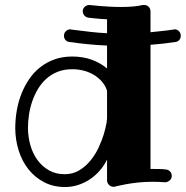

<svg xmlns="http://www.w3.org/2000/svg" viewBox="-20 -731 743 768"><path d="M408.2 -368.2Q400.9 -390.1 386.2 -406.2Q371.6 -422.4 352.8 -433.1Q334 -443.8 312.5 -449Q291 -454.1 269 -454.1Q235.8 -454.1 210 -443.6Q184.1 -433.1 164.6 -415.3Q145 -397.5 131.1 -373.8Q117.2 -350.1 108.4 -324Q99.6 -297.9 95.7 -270.5Q91.8 -243.2 91.8 -217.8Q92.3 -182.1 101.8 -149.2Q111.3 -116.2 130.1 -90.6Q148.9 -64.9 176 -49.6Q203.1 -34.2 238.8 -34.2Q271.5 -34.2 296.9 -49.6Q322.3 -64.9 341.6 -88.4Q360.8 -111.8 374 -139.9Q387.2 -168 395 -193.6Q402.8 -219.2 406 -239Q409.2 -258.8 408.2 -265.1ZM703.1 -587.9Q703.1 -578.1 697 -571Q690.9 -564 681.2 -563Q656.2 -559.1 631.6 -556.4Q606.9 -553.7 582 -551.8V-55.2H591.8Q604.5 -55.2 617.4 -54.9Q630.4 -54.7 643.1 -53.2Q653.8 -52.2 660.4 -44.9Q667 -37.6 667 -27.8Q667 -16.1 658.4 -9Q649.9 -2 641.1 -2H639.2Q627 -2.9 615 -3.4Q603 -3.9 591.8 -3.9Q560.5 -3.9 533.2 -1Q505.9 2 485.6 5.6Q465.3 9.3 453.4 12.2Q441.4 15.1 440.9 15.1Q439.5 16.1 437.5 16.1Q435.5 16.1 434.1 16.1Q422.9 16.1 415.5 8.1Q408.2 0 408.2 -9.8V-92.8Q397 -69.3 379.6 -49.3Q362.3 -29.3 340.8 -14.6Q319.3 0 293.7 8.5Q268.1 17.1 240.2 17.1Q193.4 17.1 156.7 -2Q120.1 -21 94.5 -53Q68.8 -85 55.2 -127.4Q41.5 -169.9 41 -216.8Q41 -253.4 47.1 -288.8Q53.2 -324.2 65.9 -356.2Q78.6 -388.2 97.4 -415.5Q116.2 -442.9 141.6 -462.6Q167 -482.4 198.7 -493.7Q230.5 -504.9 269 -504.9Q311.5 -504.9 346.7 -492.2Q381.8 -479.5 408.2 -457V-548.8Q370.1 -550.3 333 -554Q295.9 -557.6 257.8 -563Q248 -564 241.9 -571Q235.8 -578.1 235.8 -587.9Q235.8 -598.6 243.4 -606.2Q251 -613.8 262.2 -613.8Q263.2 -613.8 263.7 -613.3Q264.2 -612.8 265.1 -612.8Q306.6 -607.4 341.6 -603.5Q376.5 -599.6 408.2 -598.1V-653.8Q377.9 -655.3 357.2 -657.7Q336.4 -660.2 334 -660.2Q324.2 -661.6 317.6 -668.9Q311 -676.3 311 -686Q311 -696.8 319.1 -703.9Q327.1 -710.9 336.9 -710.9H339.8Q340.3 -710.9 351.1 -709.7Q361.8 -708.5 379.2 -707Q396.5 -705.6 418.9 -704.3Q441.4 -703.1 464.8 -703.1Q487.8 -703.1 510 -704.8Q532.2 -706.5 550.8 -710.9H557.1Q568.4 -710.9 575.2 -703.4Q582 -695.8 582 -686V-602.1Q603 -604.5 625.7 -606.7Q648.4 -608.9 673.8 -612.8Q674.8 -612.8 676 -613.3Q677.2 -613.8 678.2 -613.8Q688.5 -613.8 695.8 -606.2Q703.1 -598.6 703.1 -587.9Z"/></svg>

Font: Ribeye
Style: Regular
Weight: 400
Designer: Astigmatic (AOETI)
Foundry: Astigmatic (AOETI)
Version: Version 1.000